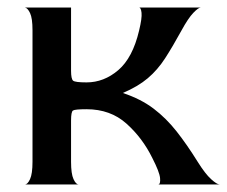

<svg xmlns="http://www.w3.org/2000/svg" viewBox="-20 -488 601 508"><path d="M46 0Q53 0 59.5 -14Q66 -28 66 -60V-408Q66 -440 59.5 -453.5Q53 -467 46 -468H168V-301Q168 -279 173.5 -274.5Q179 -270 209 -270Q255 -270 293 -302.5Q331 -335 348 -407Q356 -440 354.5 -454Q353 -468 348 -468H511Q505 -468 491.5 -454Q478 -440 460 -407Q437 -365 417 -334Q397 -303 371 -281Q345 -259 305 -242Q353 -226 386.5 -200.5Q420 -175 447.5 -140Q475 -105 503 -60Q523 -28 538.5 -14Q554 0 561 0H399Q405 -1 403.5 -17Q402 -33 383 -70Q357 -123 314.5 -161Q272 -199 209 -199Q178 -199 173 -195.5Q168 -192 168 -169V-60Q168 -28 174.5 -14Q181 0 188 0Z"/></svg>

Font: Red Rose
Style: Regular
Weight: 400
Designer: Jaikishan Patel
Version: Version 2.000; ttfautohint (v1.8.3)